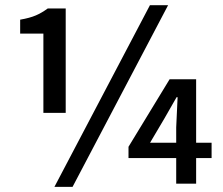

<svg xmlns="http://www.w3.org/2000/svg" viewBox="-20 -707 857 739"><path d="M147 -272.5V-577.6H57.6V-631.3Q94.7 -637.7 117.9 -647.7Q141.1 -657.7 163.6 -674.3H232.9V-272.5ZM189.5 12.2 557.1 -687H627L259.3 12.2ZM658.2 0V-216.8L663.6 -333H659.7L612.8 -251L557.6 -157.7H794.4V-98.6H474.6V-142.1L632.8 -401.9H734.9V0Z"/></svg>

Font: Akatab
Style: Bold
Weight: 700
Designer: SIL Global
Foundry: SIL Global
Version: Version 4.100